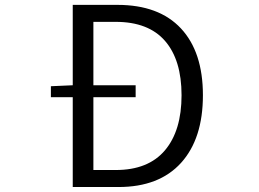

<svg xmlns="http://www.w3.org/2000/svg" viewBox="-20 -752 1040 772"><path d="M355.5 -68.4H445.3Q576.2 -68.4 643.1 -147.5Q710 -226.6 710 -369.1Q710 -510.7 643.6 -587.4Q577.1 -664.1 445.3 -664.1H355.5V-409.2H525.4V-361.3H355.5ZM272.5 -732.4H452.1Q619.1 -732.4 707.5 -637.7Q795.9 -543 795.9 -369.1Q795.9 -194.3 708 -97.2Q620.1 0 456.1 0H272.5V-361.3H184.6V-405.3L272.5 -409.2Z"/></svg>

Font: Gen Shin Gothic Monospace Normal
Style: Regular
Weight: 350
Designer: [Source Han Sans]
Ryoko NISHIZUKA  (kana & ideographs); Paul D. Hunt (Latin, Greek & Cyrillic); Wenlong ZHANG  (bopomofo
Version: Version 1.002.20150607